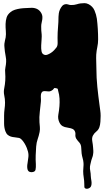

<svg xmlns="http://www.w3.org/2000/svg" viewBox="-20 -761 665 1221"><path d="M13 -299Q11 -316 14.5 -332.5Q18 -349 19 -367Q20 -384 16.5 -400.5Q13 -417 11 -434Q10 -447 8.5 -459Q7 -471 8 -483Q9 -494 11.5 -503Q14 -512 16 -523Q19 -543 17 -565Q15 -587 15.5 -608.5Q16 -630 22 -649.5Q28 -669 47 -684Q59 -694 75 -699Q91 -704 107.5 -706.5Q124 -709 141 -709.5Q158 -710 173 -711Q195 -713 213.5 -705Q232 -697 243 -677Q249 -666 249.5 -655.5Q250 -645 248.5 -635Q247 -625 244.5 -615Q242 -605 242 -593Q242 -582 242.5 -568Q243 -554 245 -542Q246 -531 244.5 -512Q243 -493 242 -472.5Q241 -452 244 -435.5Q247 -419 259 -414Q269 -409 280.5 -413Q292 -417 303.5 -424.5Q315 -432 324 -441.5Q333 -451 339 -459Q347 -470 346.5 -489Q346 -508 346 -522Q346 -554 349 -587.5Q352 -621 352 -654Q352 -663 354 -676Q356 -689 361.5 -701Q367 -713 375 -722.5Q383 -732 395 -734Q404 -736 413.5 -732.5Q423 -729 432 -729Q443 -729 451 -730Q459 -731 469 -734Q490 -741 518 -741Q530 -741 544 -734Q570 -720 581 -694.5Q592 -669 596 -642Q600 -610 602 -576.5Q604 -543 604 -511Q604 -485 599 -462.5Q594 -440 592 -414Q591 -391 592 -369.5Q593 -348 593 -325Q593 -267 599 -208.5Q605 -150 613 -92Q615 -75 617.5 -58.5Q620 -42 620 -24Q620 -8 618.5 13Q617 34 612 48Q606 65 592.5 75.5Q579 86 571 101Q563 116 567 138Q571 160 572 177Q573 188 573.5 198.5Q574 209 572 220Q571 231 567 240Q563 249 561 258Q558 272 554.5 285Q551 298 552 312Q553 323 555 333Q557 343 557 354Q557 362 558.5 371.5Q560 381 561.5 391Q563 401 562 410.5Q561 420 557 427Q553 433 544 437Q535 441 527 439Q517 436 516.5 428Q516 420 516 409Q516 389 512.5 368Q509 347 509 327Q509 313 510.5 300.5Q512 288 511 275Q510 260 505.5 245Q501 230 499 214Q497 197 496.5 178Q496 159 485 146Q480 140 474.5 134Q469 128 465 121Q458 109 459.5 94Q461 79 452 67Q444 58 431 55Q418 52 407 50Q391 48 379 41.5Q367 35 359 20Q346 -5 351 -32.5Q356 -60 358 -86Q360 -110 358.5 -135Q357 -160 350 -183Q348 -191 347.5 -194.5Q347 -198 337 -200Q326 -203 323.5 -199Q321 -195 316 -190Q304 -181 296.5 -180Q289 -179 272 -181Q255 -183 248.5 -177Q242 -171 240.5 -160.5Q239 -150 240 -137.5Q241 -125 240 -114Q237 -81 233 -49Q229 -17 231 17Q232 32 233.5 46.5Q235 61 232 78Q227 103 219.5 124Q212 145 210 171Q208 199 207 226.5Q206 254 208 283Q209 303 206 318Q203 333 181 334Q169 334 163 329Q157 324 155 316Q153 308 153 298Q153 288 155 278Q157 260 160 241.5Q163 223 158 203Q156 194 150.5 180Q145 166 137 152.5Q129 139 119.5 128.5Q110 118 100 116Q86 113 73 112Q60 111 49 107.5Q38 104 29 96.5Q20 89 14 73Q6 50 6 24V-26Q6 -47 9 -68Q12 -89 12 -109Q12 -132 7 -154.5Q2 -177 7 -200Q12 -225 13.5 -249Q15 -273 13 -299Z"/></svg>

Font: Double Feature
Style: Regular
Weight: 400
Designer: David Shetterly
Foundry: David Shetterly
Version: Version 2.100 1997 initial release